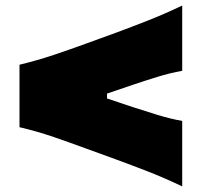

<svg xmlns="http://www.w3.org/2000/svg" viewBox="-20 -706 727 692"><path d="M636.7 -34.2Q572.3 -64.9 512 -88.4Q451.7 -111.8 398.4 -131.3L288.1 -171.4Q235.4 -190.9 175 -211.7Q114.7 -232.4 50.3 -247.6V-472.7Q114.7 -488.3 175 -508.5Q235.4 -528.8 288.6 -548.3L398.9 -588.4Q451.7 -607.9 512 -631.6Q572.3 -655.3 636.7 -686V-450.7Q592.3 -442.9 548.8 -429.4Q505.4 -416 460.4 -400.9L365.7 -368.7V-351.1L459.5 -319.8Q503.9 -305.2 548.1 -291.7Q592.3 -278.3 636.7 -270Z"/></svg>

Font: Pinar DS1 Black
Style: Regular
Weight: 900
Designer: Amin Abedi
Version: Version 3.000